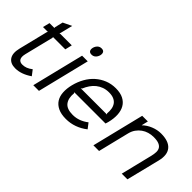

<svg xmlns="http://www.w3.org/2000/svg" viewBox="-16 -1510 2184 2184"><g transform="rotate(45 1076.5 -418.0)"><path d="M401 -60Q300 10 203 10Q125 10 91 -40Q57 -90 80 -184L167 -536L174 -546H95L116 -630H195L193 -640L217 -740L321 -790L284 -640L276 -630H474L454 -546H256L258 -536L172 -188Q158 -132 174 -104.5Q190 -77 230 -77Q262 -77 291 -88Q320 -99 352 -124Z M783 -780Q775 -751 755.5 -732.5Q736 -714 707 -714Q677 -714 666.5 -732.5Q656 -751 663 -780Q671 -809 690.5 -827.5Q710 -846 739 -846Q769 -846 779.5 -827.5Q790 -809 783 -780ZM576 0H485L640 -630H731Z M1385 -310Q1382 -299 1379.5 -291Q1377 -283 1374 -273H870L878 -263Q869 -177 907 -127.5Q945 -78 1040 -78Q1092 -78 1139 -95.5Q1186 -113 1228 -146L1277 -82Q1220 -37 1154.5 -13.5Q1089 10 1018 10Q941 10 890 -14.5Q839 -39 812.5 -81.5Q786 -124 782.5 -182.5Q779 -241 796 -310Q814 -382 848.5 -443Q883 -504 932 -547.5Q981 -591 1042 -615.5Q1103 -640 1174 -640Q1248 -640 1296.5 -615Q1345 -590 1370.5 -546Q1396 -502 1399.5 -441.5Q1403 -381 1385 -310ZM1313 -357 1305 -367Q1309 -407 1303 -441Q1297 -475 1279 -500Q1261 -525 1229.5 -538.5Q1198 -552 1153 -552Q1106 -552 1067.5 -538Q1029 -524 998 -499Q967 -474 944 -440Q921 -406 905 -367L891 -357Z M2099 -402 1999 0H1908L2002 -382Q2011 -419 2012 -450.5Q2013 -482 1999.5 -504.5Q1986 -527 1955.5 -539.5Q1925 -552 1871 -552Q1831 -552 1793.5 -541Q1756 -530 1724.5 -507.5Q1693 -485 1669.5 -452Q1646 -419 1635 -374L1543 0H1452L1607 -630H1698L1679 -551H1681Q1723 -592 1782.5 -616Q1842 -640 1902 -640Q2026 -640 2077 -578.5Q2128 -517 2099 -402Z"/></g></svg>

Font: TypoPRO Sinkin Sans
Style: 400 Italic
Weight: 400
Italic angle: -112°
Designer: Keith Bates
Foundry: K-Type
Version: Sinkin Sans (version 1.0)  by Keith Bates   •   © 2014   www